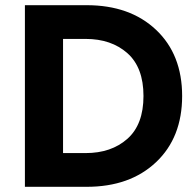

<svg xmlns="http://www.w3.org/2000/svg" viewBox="-20 -720 757 740"><path d="M314 0H76V-700H314Q481 -700 581.5 -605Q682 -510 682 -350Q682 -190 581.5 -95Q481 0 314 0ZM223 -130H310Q409 -130 471 -185Q533 -240 533 -350Q533 -460 471 -515Q409 -570 310 -570H223Z"/></svg>

Font: Renner*
Style: Semi
Weight: 600
Version: Version 003.000 ; ttfautohint (v0.97) -l 8 -r 50 -G 200 -x 1